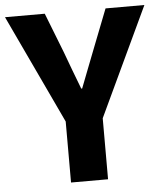

<svg xmlns="http://www.w3.org/2000/svg" viewBox="-61 -790 716 837"><g transform="rotate(-5 297.0 -371.5)"><path d="M216 0V-267L-8 -743H166L234 -569Q249 -528 264 -488Q279 -448 296 -404H300Q317 -448 332.5 -488Q348 -528 364 -569L432 -743H602L378 -267V0Z"/></g></svg>

Font: Noto Sans HK Thin ExtraBold
Style: Regular
Weight: 800
Version: Version 2.004-H2;hotconv 1.0.118;makeotfexe 2.5.65603